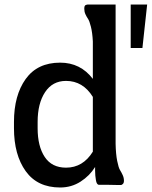

<svg xmlns="http://www.w3.org/2000/svg" viewBox="-20 -820 673 852"><path d="M493 -800V-182Q494 -136 500 -106Q506 -76 512.5 -65.5Q519 -55 524.5 -43Q530 -31 530 -18Q530 -8 525 -3.5Q520 1 517 1Q514 1 505 1L454 0H419Q414 0 410.5 -5.5Q407 -11 405.5 -21.5Q404 -32 403 -40.5Q402 -49 402 -62.5Q402 -76 402 -79Q378 -40 337.5 -14Q297 12 247 12Q146 12 94 -60.5Q42 -133 42 -251V-279Q42 -397 94 -469.5Q146 -542 247 -542Q337 -542 392 -470V-636Q390 -675 383.5 -701Q377 -727 370.5 -736.5Q364 -746 359 -757Q354 -768 354 -781Q354 -788 355.5 -792.5Q357 -797 362.5 -798.5Q368 -800 369 -800Q370 -800 378 -800ZM560 -800H633L612 -607H560ZM392 -147V-390Q348 -461 273 -461Q213 -461 180 -411Q147 -361 147 -279V-251Q147 -171 178.5 -123.5Q210 -76 273 -76Q348 -76 392 -147Z"/></svg>

Font: Coupeur_Texte
Style: Regular
Weight: 400
Designer: Léa Rolland
Version: Version 1.000;PS 001.000;hotconv 1.0.88;makeotf.lib2.5.64775